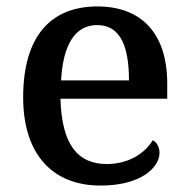

<svg xmlns="http://www.w3.org/2000/svg" viewBox="-20 -567 587 597"><path d="M293 10C418 10 476 -46 476 -92C476 -110 467 -125 455 -131C431 -91 381 -57 312 -57C221 -57 172 -118 168 -260H500V-307C500 -466 417 -547 283 -547C136 -547 52 -452 52 -264C52 -91 140 10 293 10ZM381 -317H170C176 -429 214 -489 282 -489C355 -489 381 -422 381 -317Z"/></svg>

Font: Noto Serif Oriya Medium
Style: Regular
Weight: 500
Designer: David Williams
Foundry: Google LLC, David Williams
Version: Version 1.051